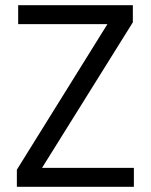

<svg xmlns="http://www.w3.org/2000/svg" viewBox="-20 -720 581 740"><path d="M45 0V-66L394 -627H50V-700H492V-634L142 -73H496V0Z"/></svg>

Font: DM Sans
Style: Regular
Weight: 400
Designer: Colophon Foundry, Jonny Pinhorn
Foundry: Colophon Foundry
Version: Version 4.004; ttfautohint (v1.8.4.7-5d5b)